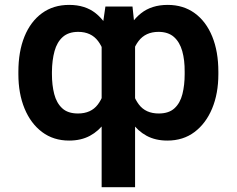

<svg xmlns="http://www.w3.org/2000/svg" viewBox="-20 -573 981 796"><path d="M401.4 203.1V-438L417 -545.9H529.3L540 -444.3V203.1ZM56.2 -265.6V-275.4Q56.2 -359.4 81.5 -421.6Q106.9 -483.9 154.1 -518.3Q201.2 -552.7 266.6 -552.7Q333.5 -552.7 377 -517.8Q420.4 -482.9 445.1 -420.9Q469.7 -358.9 478.5 -277.3V-260.3Q471.7 -200.7 456.3 -151.4Q440.9 -102.1 415.3 -65.9Q389.6 -29.8 352.8 -10Q315.9 9.8 266.6 9.8Q201.7 9.8 154.5 -25.6Q107.4 -61 81.8 -123Q56.2 -185.1 56.2 -265.6ZM195.3 -275.4V-265.6Q195.3 -220.2 204.8 -183.1Q214.4 -146 237.8 -124.3Q261.2 -102.5 303.2 -102.5Q357.4 -102.5 385.5 -139.6Q413.6 -176.8 420.9 -237.8V-300.8Q415.5 -364.3 386.7 -402.6Q357.9 -440.9 304.2 -440.9Q264.2 -440.9 240.2 -419.7Q216.3 -398.4 206.1 -361.1Q195.8 -323.7 195.3 -275.4ZM885.3 -275.4V-265.6Q885.3 -185.1 859.4 -123Q833.5 -61 786.4 -25.6Q739.3 9.8 673.8 9.8Q624.5 9.8 587.9 -10Q551.3 -29.8 525.9 -65.9Q500.5 -102.1 484.9 -151.4Q469.2 -200.7 461.9 -260.3V-277.3Q471.7 -358.9 496.1 -420.9Q520.5 -482.9 564.5 -517.8Q608.4 -552.7 675.3 -552.7Q740.2 -552.7 787.4 -518.3Q834.5 -483.9 859.9 -421.6Q885.3 -359.4 885.3 -275.4ZM745.6 -265.6V-275.4Q746.1 -323.7 735.6 -361.1Q725.1 -398.4 701.2 -419.7Q677.2 -440.9 637.2 -440.9Q583.5 -440.9 554.4 -402.8Q525.4 -364.7 519.5 -300.8V-237.8Q527.8 -176.8 555.9 -139.6Q584 -102.5 638.2 -102.5Q680.2 -102.5 703.6 -124.3Q727.1 -146 736.3 -183.1Q745.6 -220.2 745.6 -265.6Z"/></svg>

Font: Inter
Style: 650
Weight: 650
Designer: Rasmus Andersson
Foundry: rsms
Version: Version 4.001;git-66647c0bb